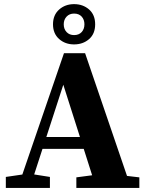

<svg xmlns="http://www.w3.org/2000/svg" viewBox="-20 -919 715 939"><path d="M8.5 0V-53.7L111.4 -68.7H129.2L224.1 -53.7V0ZM66.8 0 292.8 -658.7H396.2L621.2 0H450.3L280.6 -532.9H299.2L294.2 -518.7L125.8 0ZM169.9 -190.8V-249.1H466.5V-190.8ZM353.4 0V-51.6L466.6 -66.6H533.2L661.5 -51.6V0ZM342.3 -701.8Q299 -701.8 269.1 -728.2Q239.2 -754.7 239.2 -800.1Q239.2 -845.5 269.1 -872.2Q299 -898.8 342.3 -898.8Q385.7 -898.8 415.6 -872.7Q445.4 -846.5 445.4 -800.1Q445.4 -753.6 415.6 -727.7Q385.7 -701.8 342.3 -701.8ZM342.3 -747.4Q365.9 -747.4 379.4 -762.2Q392.9 -777 392.9 -800.1Q392.9 -822.8 379.6 -837.7Q366.2 -852.6 342.3 -852.6Q319.5 -852.6 305.6 -837.7Q291.7 -822.8 291.7 -800.1Q291.7 -777 305.6 -762.2Q319.5 -747.4 342.3 -747.4Z"/></svg>

Font: Source Serif 4 Variable
Style: Regular
Weight: 400
Designer: Frank Grießhammer
Foundry: Adobe
Version: Version 4.005;hotconv 1.1.0;makeotfexe 2.6.0